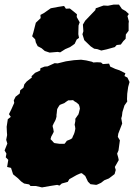

<svg xmlns="http://www.w3.org/2000/svg" viewBox="-29 -787 584 836"><path d="M220 18 188 23 154 29 127 23H104L98 16L76 12L63 3L50 -10L28 -28L19 -56L2 -60L7 -91L-4 -102L-1 -118L-9 -132L3 -162L-2 -178L2 -199L1 -212L0 -235L5 -268L18 -278L10 -290L20 -310L33 -339L31 -350L39 -366L57 -380L59 -394L73 -405L77 -420L87 -432L110 -450L108 -455L124 -470L146 -480L147 -490L165 -497L178 -498L209 -512L222 -511L258 -520L293 -525L324 -527L346 -524L372 -518L377 -515L394 -516L411 -515L419 -508L446 -510L451 -497L473 -487L491 -481L517 -468L513 -456L526 -449L535 -430L529 -408L525 -379L524 -355L525 -345L513 -328L504 -299L502 -282L499 -272L503 -249L486 -205L484 -191L493 -176L487 -132L481 -118L486 -100L488 -90L471 -60L475 -47L470 -29L457 -19L445 -10L425 -2L411 9L396 16L390 18L365 15L354 4L342 -21L327 -33L321 -32L305 -25L273 -7L266 5L240 12L230 21ZM229 -161H252L257 -167L262 -174L277 -180L285 -185L289 -195L293 -203L296 -212L299 -226L298 -235L296 -244L299 -260V-270L304 -277L308 -283L312 -288L315 -297L316 -302L319 -314L317 -324L314 -332L305 -340L295 -346L289 -351L275 -350H268L259 -344L251 -338L238 -333L231 -330L225 -321L220 -312L219 -304L218 -294L217 -287V-279L214 -268L211 -261L205 -250L200 -239L201 -233L203 -226L205 -213L200 -203L194 -192L191 -181L200 -172L203 -168L208 -164ZM412 -567 395 -573 381 -575 366 -585 338 -612 330 -638 334 -651 332 -680 342 -697 386 -743 388 -751 422 -763 441 -762 466 -767H489L502 -748L518 -739L532 -726L526 -717L532 -694L531 -685V-653L519 -637L518 -618L508 -608L497 -593L479 -591L471 -582L435 -572ZM187 -558 166 -565 152 -577 135 -586 127 -602 124 -616 111 -629 116 -645 127 -688 148 -708 147 -722 162 -730 192 -751 224 -757 250 -761 258 -749 275 -750 284 -743 306 -725 305 -713 318 -690 313 -676 312 -638 315 -622 305 -615 296 -596 276 -582 255 -573 233 -559 222 -561Z"/></svg>

Font: Winky Rough Black
Style: Italic
Weight: 900
Italic angle: -8.97852°
Designer: Simon Atzbach
Foundry: typofactur
Version: Version 1.206; ttfautohint (v1.8.4.7-5d5b)